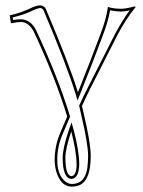

<svg xmlns="http://www.w3.org/2000/svg" viewBox="-20 -462 534 717"><path d="M184.1 134.8Q184.6 83 204.1 36.1L231 -26.9Q185.5 -174.8 106 -344.2Q86.9 -379.4 58.1 -379.9Q41.5 -379.4 21 -375L16.1 -404.8Q54.7 -412.1 102.5 -435.1Q118.7 -441.9 130.9 -441.9Q144.5 -440.9 150.9 -429.2Q239.7 -220.2 271 -117.2Q320.8 -241.7 355 -334Q378.4 -395.5 382.8 -436Q401.4 -429.7 432.1 -429.2Q453.6 -429.7 481.9 -438L486.8 -436Q451.2 -392.6 418.9 -332L314.9 -127Q299.3 -95.7 286.1 -65.9Q287.1 -61 289.6 -50.8Q292 -40.5 293 -36.1Q318.8 72.3 318.8 120.1Q318.8 218.3 270 231.9Q259.3 234.9 248 234.9Q206.5 234.9 189.9 177.7Q184.1 156.2 184.1 134.8ZM246.1 28.8Q224.1 93.3 224.1 127.9Q224.6 194.8 247.1 195.8Q265.6 193.8 266.1 151.9Q265.6 104 246.1 28.8ZM193.8 134.8Q193.8 189.9 222.7 214.8Q234.9 224.6 248 225.1Q297.4 225.1 306.2 164.6Q308.6 145.5 309.1 120.1Q308.6 73.2 283.2 -33.7Q282.2 -38.6 279.8 -48.3Q277.3 -59.1 276.4 -64L275.4 -67.4L276.9 -70.3Q290.5 -101.1 306.2 -131.3L410.2 -336.4Q438.5 -388.7 463.9 -422.9Q446.8 -419.4 432.1 -418.9Q415 -418.9 391.1 -423.3Q383.8 -381.8 364.3 -330.6Q329.6 -236.8 280.3 -113.3L269.5 -86.9L261.2 -114.3Q229.5 -218.3 142.1 -424.8Q136.7 -431.6 130.9 -432.1Q121.6 -432.1 93.8 -418.9Q64.9 -405.8 27.3 -397L29.3 -387.2Q44.4 -390.1 58.1 -390.1Q96.2 -388.2 115.2 -348.1Q195.3 -178.2 240.7 -29.8L241.7 -26.4L213.4 40Q193.8 85.9 193.8 134.8ZM236.3 25.9 247.1 -5.4 255.9 26.4Q275.9 103.5 275.9 151.9Q274.4 204.6 247.1 206.1Q214.4 204.6 213.9 127.9Q214.4 90.8 236.3 25.9Z"/></svg>

Font: Linux Biolinum Outline O
Style: Bold
Weight: 700
Designer: Philipp H. Poll
Foundry: Philipp H. Poll
Version: Version 0.9.2